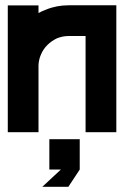

<svg xmlns="http://www.w3.org/2000/svg" viewBox="-20 -506 475 735"><path d="M425.3 -485.8V0H307.6V-368.2H243.7Q220.2 -368.2 198.2 -359.4Q176.8 -349.1 161.6 -334Q145 -317.4 136.7 -296.9Q128.4 -278.3 127.4 -256.3V0H9.8V-485.4H127.4V-456.1Q141.6 -463.9 155.3 -468.8Q195.8 -485.8 243.7 -485.8ZM168.9 26.9H285.2V143.1L241.7 209H142.1L212.9 143.1H168.9Z"/></svg>

Font: Sangha Kali
Style: Regular
Weight: 400
Designer: Seslavinskaya Anna
Foundry: Popkern
Version: Version 2.000;PS 002.000;hotconv 1.0.88;makeotf.lib2.5.64775